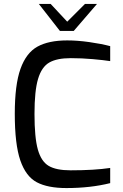

<svg xmlns="http://www.w3.org/2000/svg" viewBox="-20 -948 622 974"><path d="M55 -371Q55 -518 84 -599Q113 -680 170 -711.5Q227 -743 321 -743Q373 -743 433 -734.5Q493 -726 539 -714V-638Q507 -643 451 -648Q395 -653 339 -653Q268 -653 229.5 -630.5Q191 -608 173 -547.5Q155 -487 155 -370Q155 -250 172 -189.5Q189 -129 227 -106.5Q265 -84 338 -84Q459 -84 539 -96V-19Q439 6 317 6Q222 6 166.5 -23.5Q111 -53 83 -134.5Q55 -216 55 -371ZM177 -928H237L321 -838L411 -928H472L354 -791H284Z"/></svg>

Font: Exo Medium
Style: Regular
Weight: 500
Designer: Natanael Gama
Foundry: Natanael Gama
Version: Version 1.500; ttfautohint (v1.6)